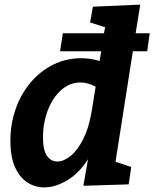

<svg xmlns="http://www.w3.org/2000/svg" viewBox="-20 -799 668 831"><path d="M172 12Q132 12 99 -9Q66 -30 45.5 -74.5Q25 -119 25 -189Q25 -263 48 -328Q71 -393 112.5 -442Q154 -491 210 -519Q266 -547 331 -547Q372 -547 411 -535L418 -577H240L252 -655H430L435 -681L370 -702L382 -770L587 -779L567 -655H628L617 -577H555L480 -99L548 -76L537 -1L341 5L361 -110Q323 -50 271.5 -19Q220 12 172 12ZM228 -100Q256 -100 286 -124.5Q316 -149 340 -196.5Q364 -244 376 -313L394 -424Q360 -442 328 -442Q281 -442 244 -408.5Q207 -375 186.5 -320.5Q166 -266 166 -205Q166 -150 183 -125Q200 -100 228 -100Z"/></svg>

Font: Bitter
Style: Bold Italic
Weight: 700
Italic angle: -9°
Designer: Sol Matas, and Bitter project Authors
Foundry: Sol Matas
Version: Version 2.001